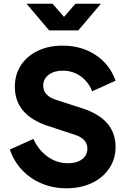

<svg xmlns="http://www.w3.org/2000/svg" viewBox="-20 -1003 687 1035"><path d="M337 12Q416 12 475.5 -16.5Q535 -45 569 -95.5Q603 -146 603 -211Q603 -361 424 -419L281 -465Q213 -488 213 -541Q213 -577 242 -599.5Q271 -622 318 -622Q372 -622 414 -592.5Q456 -563 477 -511L603 -568Q572 -656 495.5 -706.5Q419 -757 318 -757Q242 -757 183.5 -729Q125 -701 92.5 -651Q60 -601 60 -535Q60 -383 239 -324L385 -276Q451 -254 451 -202Q451 -166 422.5 -144.5Q394 -123 347 -123Q287 -123 237.5 -158Q188 -193 160 -254L33 -197Q55 -133 99.5 -86Q144 -39 205.5 -13.5Q267 12 337 12ZM245 -839H402L524 -983H387L325 -912L263 -983H123Z"/></svg>

Font: Plus Jakarta Sans ExtraBold
Style: Regular
Weight: 800
Designer: Gumpita Rahayu
Foundry: Tokotype
Version: Version 2.004; ttfautohint (v1.8.3)